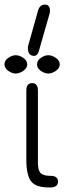

<svg xmlns="http://www.w3.org/2000/svg" viewBox="-45 -821 288 841"><path d="M-25.4 -539.1Q-25.4 -555.7 -8.8 -567.4Q7.8 -579.1 23.9 -579.1Q40 -579.1 57.1 -567.4Q74.2 -555.7 74.2 -539.1Q74.2 -522.5 57.1 -510.7Q40 -499 23.9 -499Q7.8 -499 -8.8 -510.7Q-25.4 -522.5 -25.4 -539.1ZM117.2 -539.1Q117.2 -555.7 133.8 -567.4Q150.4 -579.1 166.5 -579.1Q182.6 -579.1 199.7 -567.4Q216.8 -555.7 216.8 -539.1Q216.8 -522.5 199.7 -510.7Q182.6 -499 166.5 -499Q150.4 -499 133.8 -510.7Q117.2 -522.5 117.2 -539.1ZM104.5 -576.2Q77.1 -576.2 77.1 -611.3Q77.1 -617.2 79.1 -623L122.1 -776.4Q129.9 -800.8 151.9 -800.8Q173.8 -800.8 173.8 -774.4Q173.8 -767.6 172.9 -763.7L128.9 -610.4Q122.1 -576.2 104.5 -576.2ZM174.8 0H168Q111.3 0 90.8 -27.3Q70.3 -54.7 70.3 -123V-423.8Q70.3 -457 95.7 -457Q121.1 -457 121.1 -423.8V-107.4Q121.1 -76.2 132.3 -63.5Q143.6 -50.8 176.3 -50.8Q209 -50.8 209 -25.4Q209 0 174.8 0Z"/></svg>

Font: Jura
Style: Book
Weight: 400
Version: Version 2.5